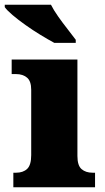

<svg xmlns="http://www.w3.org/2000/svg" viewBox="-44 -786 440 806"><path d="M12 0V-61H24Q53 -61 70 -77Q87 -93 87 -135V-409Q87 -446 69 -460.5Q51 -475 24 -475H5V-536H281V-131Q281 -91 298.5 -76Q316 -61 344 -61H355V0ZM184 -606Q158 -620 126 -639.5Q94 -659 63 -681Q32 -703 8.5 -723Q-15 -743 -24 -756V-766H170Q181 -744 200 -717Q219 -690 239.5 -664Q260 -638 274 -619V-606Z"/></svg>

Font: Noto Serif Telugu Black
Style: Regular
Weight: 900
Designer: Jelle Bosma - Monotype Design Team
Foundry: Monotype Imaging Inc.
Version: Version 2.005; ttfautohint (v1.8.4.7-5d5b)